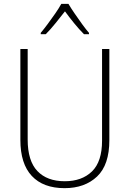

<svg xmlns="http://www.w3.org/2000/svg" viewBox="-20 -1035 674 999"><path d="M549 -306Q549 -177 485 -116.5Q421 -56 316 -56Q205 -56 145.5 -119.5Q86 -183 86 -307V-780H124V-309Q124 -198 174.5 -145Q225 -92 317 -92Q406 -92 458.5 -143Q511 -194 511 -303V-780H549ZM336 -1015Q349 -993 368.5 -964.5Q388 -936 408 -908.5Q428 -881 443 -864V-857H417Q392 -882 365.5 -914.5Q339 -947 318 -976Q296 -948 269.5 -915Q243 -882 218 -857H192V-864Q208 -883 228.5 -910.5Q249 -938 268 -965.5Q287 -993 299 -1015Z"/></svg>

Font: Noto Sans Malayalam UI SemiCondensed ExtraLight
Style: Regular
Weight: 200
Width: 4
Designer: Jelle Bosma - Monotype Design Team
Foundry: Monotype Imaging Inc.
Version: Version 2.104; ttfautohint (v1.8.4.7-5d5b)